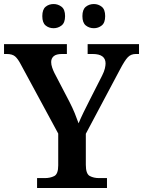

<svg xmlns="http://www.w3.org/2000/svg" viewBox="-22 -933 710 953"><path d="M162 0V-49H200Q227 -49 247 -59Q267 -69 267 -112V-270L82 -612Q67 -641 53 -653Q39 -665 11 -665H-2V-714H310V-665H286Q257 -665 244.5 -654Q232 -643 232 -625Q232 -612 237 -597.5Q242 -583 248 -571L322 -429Q338 -398 349 -371Q360 -344 368 -321Q378 -345 393 -376Q408 -407 425 -440L485 -558Q495 -578 498.5 -593Q502 -608 502 -618Q502 -665 438 -665H413V-714H668V-665H652Q628 -665 612.5 -649Q597 -633 573 -587L404 -269V-115Q404 -70 423.5 -59.5Q443 -49 470 -49H509V0ZM444 -793Q421 -793 404 -806.5Q387 -820 387 -853Q387 -886 404 -899.5Q421 -913 444 -913Q466 -913 483 -899.5Q500 -886 500 -853Q500 -820 483 -806.5Q466 -793 444 -793ZM244 -793Q221 -793 204.5 -806.5Q188 -820 188 -853Q188 -886 204.5 -899.5Q221 -913 244 -913Q266 -913 283.5 -899.5Q301 -886 301 -853Q301 -820 283.5 -806.5Q266 -793 244 -793Z"/></svg>

Font: Noto Serif Vithkuqi SemiBold
Style: Regular
Weight: 600
Version: Version 1.005